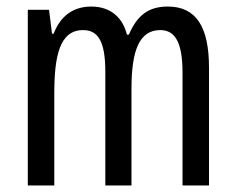

<svg xmlns="http://www.w3.org/2000/svg" viewBox="-20 -567 722 587"><path d="M493 -547C434 -547 399 -520 374 -461H368C356 -511 320 -547 259 -547C205 -547 165 -519 144 -464H139L130 -537H65V0H146V-281C146 -395 162 -475 234 -475C280 -475 302 -440 302 -348V0H382V-296C382 -413 406 -475 470 -475C515 -475 538 -438 538 -345V0H619V-360C619 -486 579 -547 493 -547Z"/></svg>

Font: Noto Sans Arabic UI XCn
Style: Regular
Weight: 400
Width: 2
Designer: Monotype Design Team, Nadine Chahine and Nizar Qandah
Foundry: Monotype Imaging Inc.
Version: Version 2.010